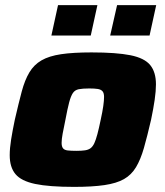

<svg xmlns="http://www.w3.org/2000/svg" viewBox="-20 -723 647 751"><path d="M270 8Q172 8 117.5 -3.5Q63 -15 40.5 -42Q18 -69 18 -116Q18 -143 23.5 -177.5Q29 -212 38 -255Q53 -320 65 -365Q77 -410 95 -440Q113 -470 142.5 -487Q172 -504 219 -511Q266 -518 338 -518Q435 -518 490 -507Q545 -496 567.5 -468.5Q590 -441 590 -393Q590 -367 585 -332.5Q580 -298 571 -255Q556 -190 543 -144.5Q530 -99 512 -69Q494 -39 465 -22.5Q436 -6 388.5 1Q341 8 270 8ZM279 -133Q299 -133 312.5 -135Q326 -137 334.5 -143.5Q343 -150 349 -163Q355 -176 361 -198.5Q367 -221 374 -255Q381 -287 384 -308.5Q387 -330 387 -344Q387 -359 381 -366Q375 -373 362.5 -375Q350 -377 329 -377Q303 -377 288 -374Q273 -371 265 -359Q257 -347 250.5 -322.5Q244 -298 236 -255Q229 -222 225 -200Q221 -178 221 -164Q221 -150 226.5 -143Q232 -136 245 -134.5Q258 -133 279 -133ZM411 -584 438 -703H591L565 -584ZM181 -584 207 -703H361L335 -584Z"/></svg>

Font: Saira SemiExpanded ExtraBold
Style: Italic
Weight: 800
Width: 6
Italic angle: -12°
Designer: Hector Gatti with collaboration of the Omnibus-Type team
Foundry: Omnibus-Type
Version: Version 1.101